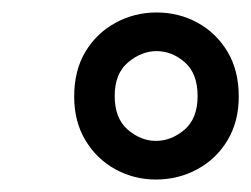

<svg xmlns="http://www.w3.org/2000/svg" viewBox="-20 -732 403 308"><path d="M230 -444Q195 -444 165 -460.5Q135 -477 117 -507Q99 -537 99 -577Q99 -619 117 -649Q135 -679 165.5 -695.5Q196 -712 231 -712Q267 -712 297 -695.5Q327 -679 345 -649Q363 -619 363 -577Q363 -537 345 -507Q327 -477 296.5 -460.5Q266 -444 230 -444ZM230 -506Q255 -506 276 -524Q297 -542 297 -578Q297 -614 276.5 -632Q256 -650 231 -650Q207 -650 185.5 -632Q164 -614 164 -578Q164 -542 185 -524Q206 -506 230 -506Z"/></svg>

Font: DM Sans 18pt
Style: Italic
Weight: 400
Italic angle: -10°
Designer: Colophon Foundry, Jonny Pinhorn
Foundry: Colophon Foundry
Version: Version 4.004;gftools[0.9.30]